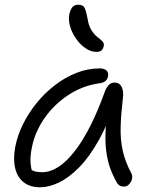

<svg xmlns="http://www.w3.org/2000/svg" viewBox="-20 -784 641 814"><path d="M150 10Q107 10 80 -11.5Q53 -33 44 -72Q35 -111 45 -163Q54 -210 77.5 -257.5Q101 -305 135.5 -347.5Q170 -390 213 -423Q256 -456 304 -475Q352 -494 403 -494Q421 -494 431 -485.5Q441 -477 438 -460Q436 -449 427.5 -441Q419 -433 402 -431Q330 -421 269.5 -381Q209 -341 169 -283.5Q129 -226 116 -163Q109 -131 109 -104.5Q109 -78 121 -36L87 -93Q104 -69 117.5 -61.5Q131 -54 159 -54Q227 -54 296 -142Q365 -230 425 -397Q432 -414 441.5 -424Q451 -434 466 -434Q486 -434 495.5 -416Q505 -398 501 -368Q493 -300 491.5 -246.5Q490 -193 500 -146.5Q510 -100 536 -51Q541 -42 540.5 -32Q540 -22 535 -13Q530 -4 522.5 1.5Q515 7 506 7Q493 7 485.5 1.5Q478 -4 473 -14Q458 -41 447 -71.5Q436 -102 430.5 -142Q425 -182 428 -238Q431 -294 444 -372L473 -371Q441 -266 401 -193.5Q361 -121 317 -76Q273 -31 230.5 -10.5Q188 10 150 10ZM388 -564Q366 -564 343.5 -579Q321 -594 303.5 -618.5Q286 -643 277.5 -671Q269 -699 274 -724Q278 -742 286.5 -753Q295 -764 311 -764Q330 -764 337 -753.5Q344 -743 351 -706Q356 -674 368 -655.5Q380 -637 393 -627Q406 -617 414 -609Q422 -601 420 -589Q417 -576 410 -570Q403 -564 388 -564Z"/></svg>

Font: Shantell Sans Light
Style: Italic
Weight: 300
Italic angle: -11°
Designer: Stephen Nixon, Anya Danilova, Shantell Martin
Foundry: Arrow Type
Version: Version 1.008;[ac192a2d6]